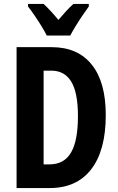

<svg xmlns="http://www.w3.org/2000/svg" viewBox="-20 -953 599 973"><path d="M516 -370Q516 -191 442.5 -95.5Q369 0 232 0H64V-714H242Q374 -714 445 -625.5Q516 -537 516 -370ZM375 -364Q375 -484 341 -539.5Q307 -595 240 -595H201V-120H231Q305 -120 340 -180Q375 -240 375 -364ZM217 -773Q207 -793 190.5 -820Q174 -847 155.5 -874Q137 -901 122 -920V-933H201Q235 -902 276 -852Q299 -879 316 -897.5Q333 -916 352 -933H430V-920Q416 -901 398 -874.5Q380 -848 363.5 -821Q347 -794 336 -773Z"/></svg>

Font: Noto Sans ExtraCondensed
Style: Bold
Weight: 700
Width: 2
Designer: Monotype Design Team
Foundry: Monotype Imaging Inc.
Version: Version 2.013; ttfautohint (v1.8.4.7-5d5b)